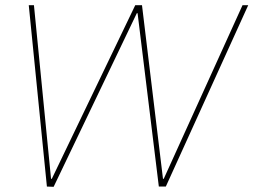

<svg xmlns="http://www.w3.org/2000/svg" viewBox="-20 -720 978 741"><path d="M161 0 91 -700H111L177 -30H180L502 -700H528L609 -30H612L916 -700H938L620 0H593L511 -669H508L187 1Z"/></svg>

Font: DM Sans 36pt Thin
Style: Italic
Weight: 250
Italic angle: -10°
Designer: Colophon Foundry, Jonny Pinhorn
Foundry: Colophon Foundry
Version: Version 4.004;gftools[0.9.30]